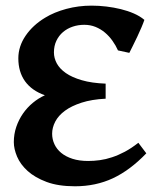

<svg xmlns="http://www.w3.org/2000/svg" viewBox="-20 -650 571 685"><path d="M502 -103Q443.8 -42.5 382.6 -13.9Q321.3 14.6 247.6 14.6Q187.5 14.6 146 -1Q104.5 -16.6 78.6 -40Q52.7 -63.5 41 -91.1Q29.3 -118.7 29.3 -143.1Q29.3 -171.4 38.1 -197.3Q46.9 -223.1 62 -244.9Q77.1 -266.6 97.2 -283.2Q117.2 -299.8 140.1 -310.1Q93.3 -326.7 69.3 -360.1Q45.4 -393.6 45.4 -441.9Q45.4 -484.4 71.3 -522.5Q97.2 -560.5 141.1 -586.9Q172.9 -606.4 216.3 -618.2Q259.8 -629.9 306.6 -629.9Q333 -629.9 359.6 -626.7Q386.2 -623.5 411.1 -617.4Q436 -611.3 457.8 -601.8Q479.5 -592.3 495.1 -579.1Q491.7 -568.8 484.9 -552.7Q478 -536.6 470 -519.5Q461.9 -502.4 454.1 -486.8L441.4 -461.4L400.9 -470.2Q393.1 -487.8 381.3 -504.4Q369.6 -521 354.5 -533.7Q339.4 -546.4 320.8 -554Q302.2 -561.5 280.8 -561.5Q258.8 -561.5 239.3 -554.9Q219.7 -548.3 204.8 -535.6Q189.9 -522.9 181.2 -504.6Q172.4 -486.3 172.4 -462.9Q172.4 -442.9 182.6 -423.8Q192.9 -404.8 214.8 -389.4Q236.8 -374 272 -363.8Q307.1 -353.5 356.9 -351.6V-297.9Q307.1 -295.4 271 -283.7Q234.9 -272 211.7 -254.9Q188.5 -237.8 177.2 -216.3Q166 -194.8 166 -172.9Q166 -153.3 174.1 -135.7Q182.1 -118.2 198.2 -104.7Q214.4 -91.3 238.5 -83.5Q262.7 -75.7 294.4 -75.7Q314.9 -75.7 336.2 -78.6Q357.4 -81.5 379.6 -88.9Q401.9 -96.2 425.3 -108.6Q448.7 -121.1 473.6 -140.6Z"/></svg>

Font: Gentium Book Basic
Style: Bold
Weight: 700
Designer: J. Victor Gaultney and Annie Olsen
Foundry: SIL International
Version: Version 1.102; 2013; Maintenance release